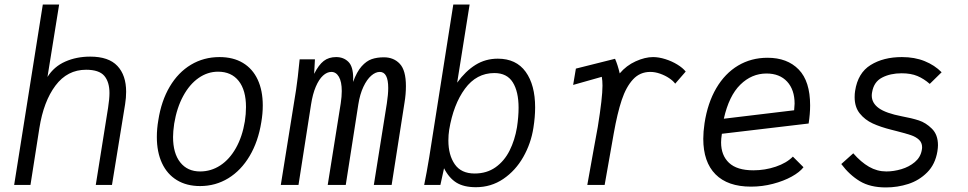

<svg xmlns="http://www.w3.org/2000/svg" viewBox="-20 -810 4240 841"><path d="M167.5 -790H239L188 -473Q216.5 -518.5 265.8 -540.2Q315 -562 375 -562Q456 -562 494.2 -521.2Q532.5 -480.5 532.5 -408Q532.5 -382 528 -353.5L470.5 0H399.5L453.5 -338.5Q459.5 -377 459.5 -402.5Q459.5 -451 436.8 -477.8Q414 -504.5 357 -504.5Q275 -504.5 223 -435.2Q171 -366 152.5 -249L113.5 0H42Z M667 -210Q667 -246 673.5 -283.5Q686.5 -368 723.5 -430.5Q760.5 -493 816.5 -526.5Q872.5 -560 941.5 -560Q1001.5 -560 1044 -534.5Q1086.5 -509 1108.8 -461.2Q1131 -413.5 1131 -348Q1131 -312 1124.5 -274.5Q1111 -190 1073.5 -126.8Q1036 -63.5 980 -29.2Q924 5 856.5 5Q797.5 5 754.8 -21Q712 -47 689.5 -95.5Q667 -144 667 -210ZM1052.5 -278.5Q1057.5 -310.5 1057.5 -341Q1057.5 -415 1025.5 -455.5Q993.5 -496 935 -496Q889.5 -496 850 -468.5Q810.5 -441 782.5 -389.5Q754.5 -338 743 -268.5Q738 -233.5 738 -210Q738 -138.5 769.5 -98.8Q801 -59 856.5 -59Q904.5 -59 945 -85.5Q985.5 -112 1013.5 -161.8Q1041.5 -211.5 1052.5 -278.5Z M1292.5 -550H1359.5L1356 -486.5Q1376 -526 1398 -543Q1420 -560 1452.5 -560Q1485 -560 1506 -539.2Q1527 -518.5 1527 -467.5Q1527 -457 1526.5 -451Q1543 -496 1564 -519.5Q1585 -543 1608.2 -551Q1631.5 -559 1661.5 -559Q1704.5 -559 1731.2 -530.5Q1758 -502 1758 -433Q1758 -397.5 1752 -361.5L1695.5 0H1617.5L1674.5 -357.5Q1680.5 -396.5 1680.5 -424.5Q1680.5 -495 1643.5 -495Q1625 -495 1606 -478.5Q1587 -462 1571.8 -429.8Q1556.5 -397.5 1549.5 -352.5L1494.5 0H1415.5L1472.5 -357.5Q1477 -387.5 1477 -411Q1477 -452 1464.5 -473.5Q1452 -495 1431.5 -495Q1412.5 -495 1394.8 -478.8Q1377 -462.5 1363.2 -430.2Q1349.5 -398 1342.5 -352.5L1287.5 0H1210L1277 -417.5Q1284 -462 1292.5 -550Z M1925 -73 1909 0H1838Q1849 -53.5 1860 -120.5L1965.5 -790H2037L1982.5 -448Q2019 -498.5 2062.8 -525.8Q2106.5 -553 2160.5 -553Q2241 -553 2282.5 -495.5Q2324 -438 2324 -339.5Q2324 -298 2316.5 -250.5Q2306 -182 2272 -122.2Q2238 -62.5 2184.5 -26.2Q2131 10 2064.5 10Q2011.5 10 1979 -10.2Q1946.5 -30.5 1925 -73ZM2244.5 -252.5Q2251.5 -299 2251.5 -338Q2251.5 -409 2226 -449.5Q2200.5 -490 2145.5 -490Q2067 -490 2016.5 -421.2Q1966 -352.5 1947.5 -241.5Q1944 -219 1944 -194.5Q1944 -131 1972 -90.5Q2000 -50 2059 -50Q2112 -50 2150.5 -77.2Q2189 -104.5 2212 -150.2Q2235 -196 2244.5 -252.5Z M2581 -159 2598.5 -254.5Q2619 -382 2619 -434.5Q2619 -457 2616 -473.5L2490.5 -438L2502.5 -509.5L2674 -552.5Q2685.5 -527 2694.5 -488.5Q2723.5 -523 2764.5 -541.5Q2805.5 -560 2840.5 -560Q2865.5 -560 2894.2 -551Q2923 -542 2947 -527.2Q2971 -512.5 2983.5 -496.5L2937.5 -443.5Q2929 -455.5 2911.2 -467.5Q2893.5 -479.5 2871.5 -487.2Q2849.5 -495 2828.5 -495Q2783 -495 2752.8 -462.2Q2722.5 -429.5 2703.2 -371.8Q2684 -314 2668.5 -226.5L2628.5 0H2552.5Q2555 -15 2581 -159Z M3060.5 -202Q3060.5 -232.5 3066 -270Q3079.5 -359 3117.5 -423.8Q3155.5 -488.5 3213 -522.8Q3270.5 -557 3342 -557Q3428.5 -557 3478.5 -505.5Q3528.5 -454 3528.5 -348.5Q3528.5 -311 3522 -269L3142 -224Q3138.5 -201.5 3138.5 -186.5Q3138.5 -129.5 3173.2 -96.8Q3208 -64 3280 -64Q3331 -64 3378.2 -80Q3425.5 -96 3453 -124L3499.5 -77.5Q3483 -56 3447.8 -36.5Q3412.5 -17 3365.8 -4.8Q3319 7.5 3269.5 7.5Q3167.5 7.5 3114 -46.5Q3060.5 -100.5 3060.5 -202ZM3460.5 -356Q3460.5 -417 3427.8 -452.5Q3395 -488 3337.5 -488Q3272.5 -488 3222.8 -439.2Q3173 -390.5 3150.5 -290L3458.5 -327Q3460.5 -347 3460.5 -356Z M3665 -91.5 3717.5 -138.5Q3751 -100 3786.5 -79.5Q3822 -59 3862.5 -59Q3894.5 -59 3928.2 -69Q3962 -79 3987 -100Q4012 -121 4017.5 -152Q4019 -159 4019 -165Q4019 -185 4005.5 -197.8Q3992 -210.5 3970 -218Q3948 -225.5 3906.5 -236L3885 -241.5Q3837 -253.5 3802.8 -269.2Q3768.5 -285 3746 -313Q3723.5 -341 3723.5 -384.5Q3723.5 -399 3725.5 -411.5Q3737.5 -490.5 3793.5 -525.2Q3849.5 -560 3930.5 -560Q3986.5 -560 4030.2 -542.2Q4074 -524.5 4104.5 -493.5L4052.5 -442.5Q4027 -465 3998.5 -477Q3970 -489 3929.5 -489Q3880 -489 3843.8 -470.2Q3807.5 -451.5 3800 -406Q3798.5 -398.5 3798.5 -391.5Q3798.5 -358.5 3829.5 -336.2Q3860.5 -314 3930.5 -300.5Q3974 -292.5 4004.8 -282.5Q4035.5 -272.5 4062 -246.2Q4088.5 -220 4088.5 -174Q4088.5 -163 4086 -147Q4076.5 -90 4041.2 -54.8Q4006 -19.5 3958.5 -4.2Q3911 11 3860.5 11Q3791.5 11 3746 -16.5Q3700.5 -44 3665 -91.5Z"/></svg>

Font: JuliaMono Light
Style: Italic
Weight: 300
Italic angle: -9°
Monospace: yes
Designer: cormullion
Foundry: corm
Version: Version 0.054; ttfautohint (v1.8.4)